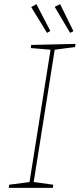

<svg xmlns="http://www.w3.org/2000/svg" viewBox="-20 -903 383 923"><path d="M343 -692 341 -677 243 -664 142 -28 236 -15 234 0H22L24 -15L122 -28L223 -664L128 -672L130 -687ZM222 -754 206 -745 130 -869 155 -883ZM333 -753 317 -745 243 -870 269 -883Z"/></svg>

Font: Bitter Pro Thin
Style: Italic
Weight: 250
Italic angle: -9°
Designer: Sol Matas, and Bitter project Authors
Foundry: Sol Matas
Version: Version 1.010